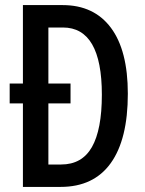

<svg xmlns="http://www.w3.org/2000/svg" viewBox="-20 -734 571 754"><path d="M226 -714Q349 -714 415.5 -625Q482 -536 482 -366Q482 -187 415 -93.5Q348 0 218 0H70V-328H18V-406H70V-714ZM227 -626H170V-406H257V-328H170V-88H220Q302 -88 341 -156.5Q380 -225 380 -362Q380 -626 227 -626Z"/></svg>

Font: Noto Sans Telugu ExtraCondensed Medium
Style: Regular
Weight: 500
Width: 2
Designer: Jelle Bosma - Monotype Design Team
Foundry: Monotype Imaging Inc.
Version: Version 2.005; ttfautohint (v1.8.4.7-5d5b)